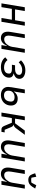

<svg xmlns="http://www.w3.org/2000/svg" viewBox="1690 -2499 821 4241"><g transform="rotate(90 2100.5 -378.5)"><path d="M54.3 0H137.8L175.4 -229.8H415.5L377.8 0H461.6L547.6 -516H463.8L427.2 -300.4H187.1L223.7 -516H140.3Z M975.9 0H1059.7L1145.6 -516H1061.8L1014.2 -232.2C1004.6 -174.7 967.7 -129.6 956.3 -115.8C927.6 -82 893.8 -60.7 849.4 -60.7C792.6 -60.7 766 -98.4 766 -156.2C766 -168.7 767 -188.6 771 -212L821.7 -516H738.3L686.8 -207C682.2 -182.2 680.4 -157.7 680.4 -137.1C680.4 -44 733.3 12.1 820.3 12.1C903.4 12.1 953.8 -40.1 991.8 -122.2H996.1Z M1462.7 12.1C1607.6 12.1 1695.3 -67.1 1695.3 -166.5C1695.3 -225.9 1663 -256.4 1604.8 -268.8L1605.1 -273.1C1681.5 -291.9 1721.2 -337 1721.2 -397C1721.2 -475.5 1649.9 -528.1 1534.8 -528.1C1437.5 -528.1 1369.7 -489.7 1311.8 -432.2L1357.2 -381C1408.4 -433.6 1462.7 -458.5 1529.5 -458.5C1598.7 -458.5 1633.5 -430.8 1633.5 -392C1633.5 -385.3 1632.5 -376.8 1631.4 -371.4C1623.6 -328.8 1574.9 -300.8 1513.8 -300.8H1421.5L1410.2 -231.2H1507.5C1572.8 -231.2 1605.5 -209.5 1605.5 -167.6C1605.5 -158 1603.7 -147 1602.6 -141C1593.7 -91.3 1552.9 -57.5 1469.1 -57.5C1396 -57.5 1345.5 -84.5 1306.1 -133.9L1245.7 -84.2C1291.5 -22.7 1366.1 12.1 1462.7 12.1Z M2079.5 12.1C2218 12.1 2311.4 -86.6 2311.4 -209.2C2311.4 -308.2 2250.7 -359 2160.5 -359C2083.8 -359 2036.9 -321.4 2004.6 -274.5H2000.7L2040.5 -516H1956.7L1907.3 -221.6C1902 -189.3 1899.9 -164.4 1899.9 -148.1C1899.9 -57.9 1962 12.1 2079.5 12.1ZM1983.7 -151.6C1983.7 -161.9 1984.7 -175.4 1986.5 -187.5C1996.4 -245.4 2049 -290.1 2128.9 -290.1C2192.5 -290.1 2223.7 -261.4 2223.7 -209.2C2223.7 -196.7 2221.6 -181.8 2219.5 -170.5C2206 -96.6 2158 -56.5 2086.3 -56.5C2017 -56.5 1983.7 -93.4 1983.7 -151.6Z M2466.3 0H2550.1L2588.8 -229.8H2691.4L2761.7 -61.4C2780.2 -18.5 2801.1 0 2839.1 0H2892.8L2904.5 -71H2846.6L2788.7 -211.6C2773.1 -248.9 2757.8 -259.6 2734.7 -263.8L2735.8 -268.1C2766.7 -275.2 2789.8 -291.2 2812.5 -321.4L2957.7 -516H2864.3L2703.1 -300.4H2600.5L2636 -516H2552.2Z M3376.4 0H3460.2L3546.2 -516H3462.4L3414.8 -232.2C3405.2 -174.7 3368.3 -129.6 3356.9 -115.8C3328.1 -82 3294.4 -60.7 3250 -60.7C3193.2 -60.7 3166.5 -98.4 3166.5 -156.2C3166.5 -168.7 3167.6 -188.6 3171.5 -212L3222.3 -516H3138.8L3087.4 -207C3082.7 -182.2 3081 -157.7 3081 -137.1C3081 -44 3133.9 12.1 3220.9 12.1C3304 12.1 3354.4 -40.1 3392.4 -122.2H3396.7Z M3976.6 0H4060.4L4146.3 -516H4062.5L4014.9 -232.2C4005.3 -174.7 3968.4 -129.6 3957 -115.8C3928.3 -82 3894.5 -60.7 3850.1 -60.7C3793.3 -60.7 3766.7 -98.4 3766.7 -156.2C3766.7 -168.7 3767.8 -188.6 3771.7 -212L3822.4 -516H3739L3687.5 -207C3682.9 -182.2 3681.1 -157.7 3681.1 -137.1C3681.1 -44 3734 12.1 3821 12.1C3904.1 12.1 3954.5 -40.1 3992.5 -122.2H3996.8ZM3806.8 -744.7 3826.3 -687.9C3848 -626.1 3884.2 -593 3955.6 -593C4018.1 -593 4067.1 -620.7 4109 -687.5L4144.5 -744.7L4071.4 -769.2L4014.9 -663C4000.4 -658 3976.9 -657 3958.5 -657C3945 -657 3918 -658 3904.8 -663L3884.2 -769.2Z"/></g></svg>

Font: Margiela Mono Italic Text It
Style: Regular
Weight: 400
Designer: Mike Abbink, Paul van der Laan, Pieter van Rosmalen
Foundry: Bold Monday
Version: Version 2.003 2021